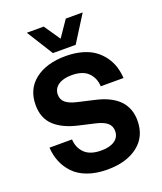

<svg xmlns="http://www.w3.org/2000/svg" viewBox="-162 -997 938 1110"><g transform="rotate(-20 307.5 -441.5)"><path d="M238.8 -286.1Q143.1 -307.1 92.5 -354.2Q42 -401.4 42 -481.9Q42 -580.6 112.8 -635.3Q183.6 -689.9 300.8 -689.9Q356 -689.9 400.9 -677.2Q445.8 -664.6 476.3 -642.6Q506.8 -620.6 528.3 -590.6Q549.8 -560.5 560.3 -527.1Q570.8 -493.7 573.2 -456.1H433.1Q430.7 -507.3 397.5 -540.8Q364.3 -574.2 295.9 -574.2Q243.7 -574.2 213.4 -553Q183.1 -531.7 183.1 -495.1Q183.1 -464.8 204.8 -446.3Q226.6 -427.7 272.9 -417L368.2 -395Q564.9 -353.5 564.9 -198.2Q564.9 -99.6 494.1 -44.9Q423.3 9.8 306.2 9.8Q237.3 9.8 184.8 -9.5Q132.3 -28.8 100.8 -62.3Q69.3 -95.7 52.7 -136.2Q36.1 -176.8 33.2 -224.1H171.9Q174.3 -172.9 208 -139.4Q241.7 -106 310.1 -106Q363.3 -106 393.1 -127Q422.9 -147.9 422.9 -185.1Q422.9 -215.8 401.4 -234.6Q379.9 -253.4 334 -264.2ZM137.2 -893.1H241.2L309.1 -793.9L377 -893.1H481L378.9 -731H238.8Z"/></g></svg>

Font: TASA Orbiter Deck
Style: Bold
Weight: 700
Designer: Weizhong Zhang
Version: Version 1.000;Glyphs 3.1.2 (3151)